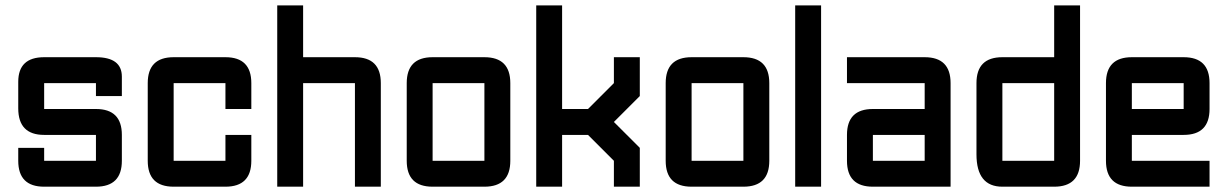

<svg xmlns="http://www.w3.org/2000/svg" viewBox="-20 -704 4630 724"><path d="M48.8 -146.5H146.5V-97.7H341.8V-195.3H146.5Q48.8 -195.3 48.8 -295.4V-395.5Q48.8 -488.3 146.5 -488.3H341.8Q439.5 -488.3 439.5 -415V-341.8H341.8V-390.6H146.5V-293H341.8Q439.5 -293 439.5 -195.3V-97.7Q439.5 0 341.8 0H146.5Q48.8 0 48.8 -97.7Z M830.1 0H634.8Q537.1 0 537.1 -97.7V-390.6Q537.1 -488.3 634.8 -488.3H830.1Q927.7 -488.3 927.7 -390.6V-293H830.1V-390.6H634.8V-97.7H830.1V-195.3H927.7V-97.7Q927.7 0 830.1 0Z M1025.4 -683.6H1123V-488.3H1318.4Q1416 -488.3 1416 -390.6V0H1318.4V-390.6H1123V0H1025.4Z M1806.6 0H1611.3Q1513.7 0 1513.7 -97.7V-390.6Q1513.7 -488.3 1611.3 -488.3H1806.6Q1904.3 -488.3 1904.3 -390.6V-97.7Q1904.3 0 1806.6 0ZM1806.6 -97.7V-390.6H1611.3V-97.7Z M2002 -683.6H2099.6V-293H2197.3L2294.9 -390.6V-488.3H2392.6V-341.8L2294.9 -244.1L2392.6 -146.5V0H2294.9V-97.7L2197.3 -195.3H2099.6V0H2002Z M2783.2 0H2587.9Q2490.2 0 2490.2 -97.7V-390.6Q2490.2 -488.3 2587.9 -488.3H2783.2Q2880.9 -488.3 2880.9 -390.6V-97.7Q2880.9 0 2783.2 0ZM2783.2 -97.7V-390.6H2587.9V-97.7Z M2978.5 -683.6H3076.2V0H2978.5Z M3564.5 0H3271.5Q3173.8 0 3173.8 -97.7V-195.3Q3173.8 -293 3271.5 -293H3466.8V-390.6H3173.8V-488.3H3466.8Q3564.5 -488.3 3564.5 -390.6ZM3271.5 -97.7H3466.8V-195.3H3271.5Z M4052.7 -97.7Q4052.7 0 3955.1 0H3759.8Q3662.1 0 3662.1 -122.1V-390.6Q3662.1 -488.3 3759.8 -488.3H3955.1V-683.6H4052.7ZM3759.8 -97.7H3955.1V-390.6H3759.8Z M4248 -488.3H4443.4Q4541 -488.3 4541 -390.6V-293Q4541 -195.3 4443.4 -195.3H4248V-97.7H4541V0H4248Q4150.4 0 4150.4 -97.7V-390.6Q4150.4 -488.3 4248 -488.3ZM4443.4 -390.6H4248V-293H4443.4Z"/></svg>

Font: BabelStone Runic Beorhtric
Style: Regular
Weight: 400
Designer: Andrew West
Foundry: BabelStone
Version: Version 7.004;November 9, 2023